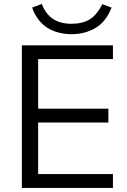

<svg xmlns="http://www.w3.org/2000/svg" viewBox="-20 -929 628 949"><path d="M88.1 0V-705H538.2V-636.9H168.6V-392H515.7V-323.4H168.6V-68.6H538.2V0ZM333.3 -760Q288.3 -760 249.2 -774.3Q210.1 -788.7 182.1 -818.1Q154 -847.5 138.8 -891.5L186.4 -909.3Q206.5 -858.7 242.6 -835.1Q278.7 -811.5 332.8 -811.5Q387.8 -811.5 423.4 -833.2Q459.1 -855 485.4 -908.3L531.5 -891.5Q503.1 -819.9 450.9 -790Q398.7 -760 333.3 -760Z"/></svg>

Font: Mulish ExtraLight
Style: Regular
Weight: 200
Designer: Vernon Adams
Foundry: Vernon Adams
Version: Version 3.603